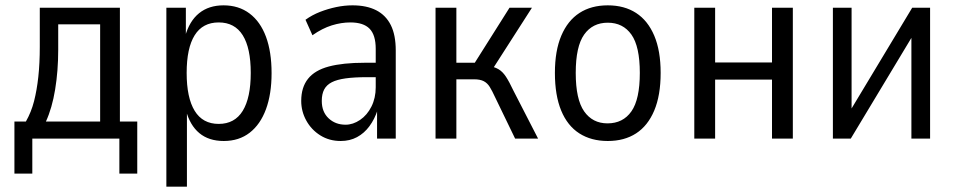

<svg xmlns="http://www.w3.org/2000/svg" viewBox="-20 -519 3578 719"><path d="M34 131V-64H77Q97 -99 107.5 -140Q118 -181 123.5 -231.5Q129 -282 129 -344V-490H429V-64H494V131H427V0H101V131ZM152 -64H355V-428H198V-333Q198 -254 186.5 -184Q175 -114 152 -64Z M603 180V-490H676V-382H673Q689 -440 725.5 -469.5Q762 -499 817 -499Q874 -499 914.5 -468.5Q955 -438 976 -381.5Q997 -325 997 -245Q997 -167 976 -110Q955 -53 915 -22Q875 9 818 9Q762 9 726.5 -20.5Q691 -50 676 -107H680V180ZM799 -55Q859 -55 889 -104Q919 -153 919 -246Q919 -339 889 -387Q859 -435 799 -435Q739 -435 709 -387Q679 -339 679 -246Q679 -153 709 -104Q739 -55 799 -55Z M1256 9Q1213 9 1179.5 -12Q1146 -33 1127 -67.5Q1108 -102 1108 -141Q1108 -192 1133.5 -224Q1159 -256 1211.5 -270Q1264 -284 1346 -284H1398V-230H1354Q1307 -230 1274.5 -225.5Q1242 -221 1222.5 -211Q1203 -201 1194 -184Q1185 -167 1185 -141Q1185 -100 1210.5 -76Q1236 -52 1274 -52Q1302 -52 1328.5 -70Q1355 -88 1371 -120Q1387 -152 1387 -192V-336Q1387 -388 1364 -411.5Q1341 -435 1292 -435Q1258 -435 1222.5 -424Q1187 -413 1150 -387L1124 -445Q1149 -463 1178.5 -474.5Q1208 -486 1239 -492.5Q1270 -499 1300 -499Q1353 -499 1389 -480.5Q1425 -462 1443.5 -425Q1462 -388 1462 -330V0H1392V-107H1394Q1383 -73 1363.5 -46.5Q1344 -20 1317 -5.5Q1290 9 1256 9Z M1611 0V-490H1689V-284H1758L1888 -490H1972L1820 -253L1804 -274Q1831 -269 1846.5 -260Q1862 -251 1874.5 -232Q1887 -213 1903 -179L1995 0H1909L1834 -155Q1823 -179 1814 -193.5Q1805 -208 1791.5 -215Q1778 -222 1755 -222H1689V0Z M2256 9Q2194 9 2149.5 -19.5Q2105 -48 2081.5 -105Q2058 -162 2058 -246Q2058 -329 2082 -385.5Q2106 -442 2150 -470.5Q2194 -499 2256 -499Q2318 -499 2362 -470.5Q2406 -442 2430 -385.5Q2454 -329 2454 -246Q2454 -162 2430 -105Q2406 -48 2362 -19.5Q2318 9 2256 9ZM2255 -57Q2313 -57 2344.5 -102Q2376 -147 2376 -246Q2376 -345 2344.5 -389.5Q2313 -434 2256 -434Q2199 -434 2167.5 -389.5Q2136 -345 2136 -246Q2136 -147 2167.5 -102Q2199 -57 2255 -57Z M2580 0V-490H2658V-285H2871V-490H2949V0H2871V-221H2658V0Z M3099 0V-490H3169V-73H3145L3396 -490H3463V0H3393V-417H3417L3166 0Z"/></svg>

Font: Nunito Sans 10pt Condensed
Style: Regular
Weight: 400
Width: 3
Designer: Vernon Adams
Foundry: Vernon Adams
Version: Version 3.101;gftools[0.9.27]